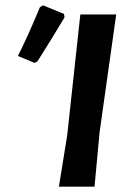

<svg xmlns="http://www.w3.org/2000/svg" viewBox="-20 -697 481 717"><path d="M129 -670 141 -677 219 -645 221 -632Q169 -545 120 -468L109 -462L47 -488Q86 -566 129 -670ZM414 -643 352 -204 333 0H200L231 -192L280 -643Z"/></svg>

Font: Alegreya Sans SC
Style: Bold Italic
Weight: 700
Italic angle: -7°
Designer: Juan Pablo del Peral
Foundry: Huerta Tipografica
Version: Version 2.007